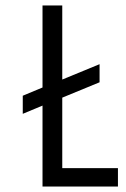

<svg xmlns="http://www.w3.org/2000/svg" viewBox="-20 -680 460 700"><path d="M135 0V-295L63 -265V-331L135 -361V-660H207V-390L343 -446V-380L207 -324V-67H410V0Z"/></svg>

Font: Bricolage Grotesque 12pt Condensed Light
Style: Regular
Weight: 300
Width: 3
Designer: Mathieu Triay
Foundry: Atelier Triay
Version: Version 1.001; ttfautohint (v1.8.4.7-5d5b);gftools[0.9.33.de